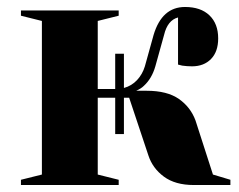

<svg xmlns="http://www.w3.org/2000/svg" viewBox="-20 -530 685 550"><path d="M640 -15V0H535Q482 0 449.5 -24Q417 -48 405 -85L350 -250H335V-146H310V-250H260V-30L320 -15V0H40V-15L100 -30V-470L40 -485V-500H320V-485L260 -470V-275H310V-376H335V-278Q357 -284 372.5 -300.5Q388 -317 395 -340L420 -430Q444 -510 510 -510Q555 -510 580 -486Q605 -462 605 -420Q605 -382 584.5 -361Q564 -340 530 -340Q516 -340 502 -342L490 -345V-480Q460 -472 450 -430L425 -340Q415 -305 392 -284Q384 -276 370 -270H400Q459 -270 492.5 -246.5Q526 -223 540 -185L590 -30Z"/></svg>

Font: Yeseva One
Style: Regular
Weight: 400
Designer: Jovanny Lemonad
Foundry: Jovanny Lemonad
Version: Version 2.000